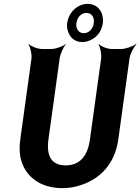

<svg xmlns="http://www.w3.org/2000/svg" viewBox="-20 -965 727 995"><path d="M320 -108C249 -108 219 -154 231 -242L289 -661C292 -685 309 -722 321 -735L320 -737C307 -725 269 -711 245 -711H199C175 -711 140 -725 129 -737L127 -735C137 -722 146 -685 143 -661L85 -242C79 -201 81 -164 90 -133C117 -43 195 10 304 10C337 10 369 5 399 -6C497 -37 575 -114 593 -242L651 -661C654 -685 673 -722 687 -735L685 -737C670 -725 631 -711 607 -711H560C536 -711 502 -725 493 -737L491 -735C499 -722 507 -685 504 -661L446 -242C434 -154 392 -108 320 -108ZM328 -845C326 -831 328 -818 331 -807C340 -773 365 -747 407 -747C420 -747 432 -750 444 -755C477 -768 506 -797 513 -845C515 -858 513 -871 511 -884C503 -918 476 -945 434 -945C421 -945 408 -942 396 -937C364 -923 335 -893 328 -845ZM428 -898C455 -898 470 -876 466 -845C462 -815 440 -793 414 -793C388 -793 372 -816 376 -845C380 -876 401 -898 428 -898Z"/></svg>

Font: Asimov
Style: EdgeNarIt
Weight: 500
Designer: Google
Version: Version 2.000980: 2014